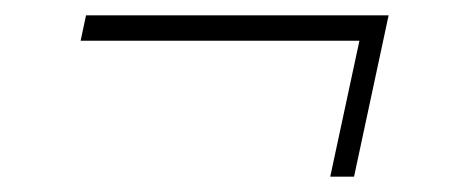

<svg xmlns="http://www.w3.org/2000/svg" viewBox="-20 -366 586 250"><path d="M486 -346 441 -136H410L448 -313H85L92 -346Z"/></svg>

Font: Raleway-v4020 ExtraLight
Style: Italic
Weight: 275
Italic angle: -12°
Designer: Matt McInerney, Pablo Impallari, Rodrigo Fuenzalida
Foundry: Matt McInerney, Pablo Impallari, Rodrigo Fuenzalida
Version: Version 4.020;PS 004.020;hotconv 1.0.88;makeotf.lib2.5.64775